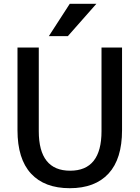

<svg xmlns="http://www.w3.org/2000/svg" viewBox="-20 -980 734 1010"><path d="M347 -960H487L337 -790H237ZM184 -730V-290Q184 -82 349 -82Q514 -82 514 -290V-730H622V-295Q622 -144 551 -67Q480 10 347 10Q214 10 143 -67Q72 -144 72 -295V-730Z"/></svg>

Font: Mplus 1p Medium
Style: Regular
Weight: 500
Version: Version 1.061